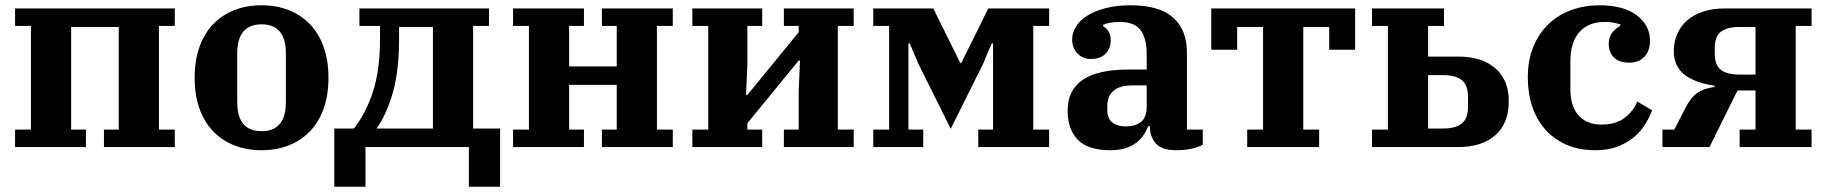

<svg xmlns="http://www.w3.org/2000/svg" viewBox="-20 -556 6907 726"><path d="M37 -66H97V-458H37V-524H641V-458H581V-66H641V0H373V-66H429V-454H249V-66H305V0H37Z M969 -60Q1061 -60 1061 -170V-354Q1061 -464 969 -464Q877 -464 877 -354V-170Q877 -60 969 -60ZM969 12Q912 12 865.5 -6.5Q819 -25 785.5 -60Q752 -95 734 -146Q716 -197 716 -262Q716 -327 734 -378Q752 -429 785.5 -464Q819 -499 865.5 -517.5Q912 -536 969 -536Q1026 -536 1072.5 -517.5Q1119 -499 1152.5 -464Q1186 -429 1204 -378Q1222 -327 1222 -262Q1222 -197 1204 -146Q1186 -95 1152.5 -60Q1119 -25 1072.5 -6.5Q1026 12 969 12Z M1244 -70H1318Q1364 -128 1390.5 -210Q1417 -292 1417 -409V-458H1339V-524H1829V-458H1769V-70H1871V150H1753V0H1362V150H1244ZM1617 -70V-454H1489V-404Q1489 -292 1466 -208.5Q1443 -125 1404 -70Z M1920 -66H1980V-458H1920V-524H2188V-458H2132V-305H2312V-458H2256V-524H2524V-458H2464V-66H2524V0H2256V-66H2312V-235H2132V-66H2188V0H1920Z M2598 -66H2658V-458H2598V-524H2862V-458H2806V-313L2801 -197H2806L3000 -434V-458H2944V-524H3208V-458H3148V-66H3208V0H2944V-66H3000V-211L3005 -327H3000L2806 -90V-66H2862V0H2598Z M3282 -66H3342V-458H3282V-524H3509L3611 -318H3615L3717 -524H3947V-458H3887V-66H3947V0H3679V-66H3735V-392H3730L3697 -314L3575 -69L3453 -314L3420 -392H3415V-66H3471V0H3282Z M4179 12Q4094 12 4055.5 -27.5Q4017 -67 4017 -138Q4017 -293 4246 -293H4316V-350Q4316 -411 4293 -442Q4270 -473 4213 -473Q4192 -473 4177 -470Q4162 -467 4151 -462V-457Q4161 -452 4170.5 -439Q4180 -426 4180 -404Q4180 -374 4161 -353.5Q4142 -333 4104 -333Q4074 -333 4054 -354Q4034 -375 4034 -407Q4034 -431 4048 -454.5Q4062 -478 4090 -496Q4118 -514 4159.5 -525Q4201 -536 4255 -536Q4364 -536 4416 -489.5Q4468 -443 4468 -358V-66H4528V-9Q4511 1 4484 6.5Q4457 12 4428 12Q4373 12 4350.5 -13.5Q4328 -39 4328 -77V-79H4322Q4315 -62 4304.5 -46Q4294 -30 4277.5 -17Q4261 -4 4237 4Q4213 12 4179 12ZM4236 -78Q4273 -78 4294.5 -95Q4316 -112 4316 -154V-233H4262Q4214 -233 4190.5 -213Q4167 -193 4167 -156V-140Q4167 -108 4186 -93Q4205 -78 4236 -78Z M4696 -66H4756V-454H4658V-368H4560V-524H5104V-368H5006V-454H4908V-66H4968V0H4696Z M5168 -66H5228V-458H5168V-524H5440V-458H5380V-342H5495Q5583 -342 5634 -298Q5685 -254 5685 -174Q5685 -89 5634 -44.5Q5583 0 5495 0H5168ZM5436 -70Q5484 -70 5507.5 -89Q5531 -108 5531 -153V-189Q5531 -234 5507.5 -253Q5484 -272 5436 -272H5380V-70Z M6013 12Q5950 12 5902.5 -9Q5855 -30 5822.5 -67Q5790 -104 5773.5 -154Q5757 -204 5757 -263Q5757 -329 5778 -379.5Q5799 -430 5835.5 -465Q5872 -500 5921.5 -518Q5971 -536 6028 -536Q6120 -536 6169.5 -498Q6219 -460 6219 -402Q6219 -364 6198 -341.5Q6177 -319 6140 -319Q6103 -319 6083 -338.5Q6063 -358 6063 -390Q6063 -416 6076.5 -433Q6090 -450 6107 -458V-464Q6097 -467 6083.5 -470Q6070 -473 6047 -473Q5986 -473 5952 -434.5Q5918 -396 5918 -324V-220Q5918 -154 5949 -119.5Q5980 -85 6035 -85Q6091 -85 6124 -111Q6157 -137 6171 -172L6227 -139Q6218 -114 6201.5 -87Q6185 -60 6159 -38Q6133 -16 6097 -2Q6061 12 6013 12Z M6266 -66H6311L6352 -146Q6372 -186 6397 -204Q6422 -222 6463 -227V-232Q6388 -243 6348.5 -274.5Q6309 -306 6309 -363Q6309 -397 6321.5 -426.5Q6334 -456 6358 -477.5Q6382 -499 6418 -511.5Q6454 -524 6502 -524H6830V-458H6770V-66H6830V0H6558V-66H6618V-214H6550L6444 0H6266ZM6618 -274V-454H6558Q6510 -454 6487 -436Q6464 -418 6464 -376V-352Q6464 -310 6487 -292Q6510 -274 6558 -274Z"/></svg>

Font: IBM Plex Serif
Style: Bold
Weight: 700
Designer: Mike Abbink, Paul van der Laan, Pieter van Rosmalen
Foundry: Bold Monday
Version: Version 2.008